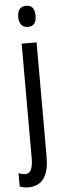

<svg xmlns="http://www.w3.org/2000/svg" viewBox="-77 -769 352 1038"><g transform="rotate(-5 99.0 -249.5)"><path d="M59 -681Q59 -739 107 -739Q153 -739 153 -681Q153 -624 107 -624Q85 -624 72 -639Q59 -654 59 -681ZM36 240Q8 240 -13 231V159Q6 167 22 167Q45 167 55 146.5Q65 126 65 83V-537H146V82Q146 163 118 201Q90 239 36 240Z"/></g></svg>

Font: Noto Sans Georgian ExtraCondensed
Style: Regular
Weight: 400
Width: 2
Designer: Monotype Design Team, Akaki Razmadze
Foundry: Google LLC
Version: Version 2.005; ttfautohint (v1.8.4.7-5d5b)